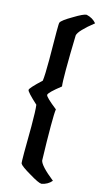

<svg xmlns="http://www.w3.org/2000/svg" viewBox="-132 -797 511 947"><g transform="rotate(15 123.5 -323.5)"><path d="M160 -265Q157 -246 157 -180Q157 -103 160 -4Q165 22 237 79Q218 102 186 108Q171 108 122 78Q72 49 66 37Q64 33 64 -19L65 -153Q65 -234 61 -262Q5 -313 5 -323Q5 -333 61 -385Q65 -412 65 -492L64 -637Q64 -680 66 -683Q72 -696 122 -725Q171 -755 186 -755Q218 -748 237 -725Q165 -668 160 -643Q157 -543 157 -466Q157 -400 160 -382Q100 -335 100 -323Q100 -312 160 -265Z"/></g></svg>

Font: Bubblegum Sans
Style: Regular
Weight: 400
Designer: Angel Koziupa and Alejandro Paul
Foundry: Angel Koziupa and Alejandro Paul
Version: Version 1.001